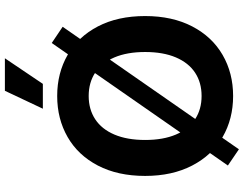

<svg xmlns="http://www.w3.org/2000/svg" viewBox="-127 -846 1007 793"><g transform="rotate(-90 376.5 -449.5)"><path d="M89.4 -11.8 595.4 -739.3 662.4 -694.2 156.4 33.7ZM376.5 9.8Q281.9 9.8 206.9 -33.6Q132 -76.9 89.2 -159.4Q46.4 -241.9 46.4 -353.5Q46.4 -466.6 89.2 -548.7Q132 -630.7 206.9 -673.7Q281.9 -716.8 376.5 -716.8Q471.2 -716.8 546.2 -673.7Q621.1 -630.7 663.9 -548.7Q706.7 -466.6 706.7 -353.5Q706.7 -241.4 663.9 -159.1Q621.1 -76.9 546.2 -33.6Q471.2 9.8 376.5 9.8ZM376.5 -586.7Q321.5 -586.7 280.5 -559.8Q239.5 -532.9 217.2 -480.4Q194.9 -428 194.9 -353.5Q194.9 -279 217.2 -226.6Q239.5 -174.2 280.5 -147.3Q321.5 -120.4 376.5 -120.4Q432 -120.4 472.8 -147.3Q513.6 -174.2 535.9 -226.6Q558.2 -279 558.2 -353.5Q558.2 -428 535.9 -480.4Q513.6 -532.9 472.8 -559.8Q432 -586.7 376.5 -586.7ZM398 -932.8H532.3L426.6 -776H324Z"/></g></svg>

Font: WEMIX Pretendard Variable
Style: Regular
Weight: 400
Designer: Base glyphs from Inter by Rasmus Andersson; Hangeul glyphs from Noto Sans CJK(Source Han Sans) by Jang Soo-young and Kan
Foundry: Kil Hyung-jin
Version: Version 1.000;Glyphs 3.2 (3208)